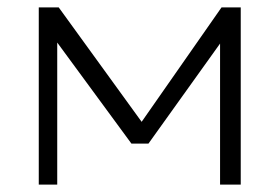

<svg xmlns="http://www.w3.org/2000/svg" viewBox="-20 -500 757 520"><path d="M85 0V-480H136H139L376 -153L351 -152L580 -480H632V0H576V-401L586 -396L382 -111H336L126 -397L135 -402V0Z"/></svg>

Font: Geologica Cursive Thin
Style: Regular
Weight: 250
Designer: Sindre Bremnes, Frode Helland
Foundry: Monokrom Skriftforlag AS
Version: Version 1.010;gftools[0.9.28]